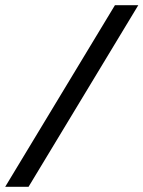

<svg xmlns="http://www.w3.org/2000/svg" viewBox="-20 -720 553 740"><path d="M0 0 423 -700H513L90 0Z"/></svg>

Font: Cuprum
Style: Italic
Weight: 400
Italic angle: -10°
Designer: Jovanny Lemonad
Foundry: Jovanny Lemonad
Version: Version 3.000